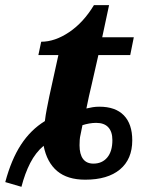

<svg xmlns="http://www.w3.org/2000/svg" viewBox="-28 -679 555 736"><path d="M-7.8 19Q15.1 -66.9 52.2 -124Q89.4 -181.2 144 -214.8Q147 -239.3 151.4 -261.5Q155.8 -283.7 161.1 -310.1L195.8 -467.8H119.1L129.9 -519Q182.6 -519 237.3 -555.9Q292 -592.8 332 -659.2H390.1L363.8 -536.1H484.9L471.2 -467.8H349.1L323.2 -354L313 -310.1L303.2 -263.2Q315.9 -266.1 327.6 -268.1Q339.4 -270 353 -270Q414.6 -270 446.8 -236.8Q479 -203.6 479 -141.1Q479 -68.8 431.9 -29.5Q384.8 9.8 298.8 9.8Q230.5 9.8 191.2 -23.2Q151.9 -56.2 139.2 -120.1Q108.4 -94.2 87.9 -54.2Q67.4 -14.2 54.2 37.1ZM280.8 -163.1Q278.3 -153.3 277.6 -142.6Q276.9 -131.8 276.9 -122.1Q276.9 -87.9 290.3 -69.8Q303.7 -51.8 330.1 -51.8Q363.3 -51.8 383.1 -75.2Q402.8 -98.6 402.8 -142.1Q402.8 -173.8 387.2 -190.9Q371.6 -208 340.8 -208Q327.6 -208 314 -205.6Q300.3 -203.1 288.1 -199.2Z"/></svg>

Font: Droid Serif
Style: Bold Italic
Weight: 700
Italic angle: -12°
Designer: Monotype Design team
Foundry: Monotype Imaging Inc.
Version: Version 1.03